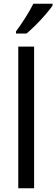

<svg xmlns="http://www.w3.org/2000/svg" viewBox="-20 -1103 302 1030"><path d="M163 -93H78V-853H163ZM262 -1073Q249 -1054 224.5 -1025.5Q200 -997 172 -969Q144 -941 122 -923H66V-935Q90 -967 116 -1008Q142 -1049 159 -1083H262Z"/></svg>

Font: Noto Sans Telugu UI SemiCondensed
Style: Regular
Weight: 400
Width: 4
Designer: Jelle Bosma - Monotype Design Team
Foundry: Monotype Imaging Inc.
Version: Version 2.005; ttfautohint (v1.8.4.7-5d5b)